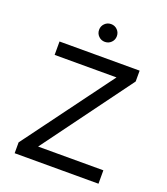

<svg xmlns="http://www.w3.org/2000/svg" viewBox="-160 -1008 969 1117"><g transform="rotate(20 325.0 -449.0)"><path d="M373 -804Q357 -788 334 -788Q311 -788 295 -804Q279 -820 279 -843Q279 -866 295 -882Q311 -898 334 -898Q357 -898 373 -882Q389 -866 389 -843Q389 -820 373 -804ZM63 0V-67L469 -617H86V-700H582V-633L178 -83H582V0Z"/></g></svg>

Font: Overpass
Style: Regular
Weight: 400
Designer: Delve Withrington, Thomas Jockin
Foundry: Delve Fonts
Version: Version 3.000;DELV;Overpass